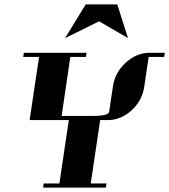

<svg xmlns="http://www.w3.org/2000/svg" viewBox="-20 -856 772 876"><path d="M85.9 -596.2 88.9 -615.2H375L372.1 -596.2H300.8L261.2 -327.1H403.8Q475.6 -327.1 478 -346.2L495.1 -460.9Q503.9 -523.9 553.2 -569.8Q604 -615.2 661.1 -615.2H731.9L729 -596.2H658.2L638.2 -460.9Q629.4 -397.9 580.1 -352.1Q530.8 -308.1 472.2 -308.1H437L394 -19H465.8L462.9 0H176.8L179.2 -19H251L293.9 -308.1H115.2L158.2 -596.2ZM276.9 -682.1 371.1 -835.9H515.1L564 -682.1L432.1 -758.8Z"/></svg>

Font: Hjet
Style: Italic
Weight: 400
Designer: T. Christopher White
Version: Version 1.2